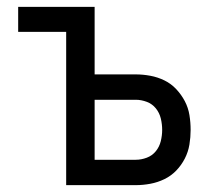

<svg xmlns="http://www.w3.org/2000/svg" viewBox="-20 -540 640 560"><path d="M173 0V-447H33V-520H256V-323H376Q397 -323 418.5 -319Q440 -315 459.5 -305.5Q479 -296 494 -280Q509 -264 519 -245Q529 -226 532.5 -204.5Q536 -183 536 -161Q536 -140 532.5 -118.5Q529 -97 519 -77.5Q509 -58 494 -42.5Q479 -27 459.5 -17.5Q440 -8 418.5 -4Q397 0 376 0ZM256 -74H376Q392 -74 408 -80Q424 -86 434.5 -99Q445 -112 449 -128.5Q453 -145 453 -161Q453 -178 449 -194.5Q445 -211 434.5 -224Q424 -237 408 -243Q392 -249 376 -249H256Z"/></svg>

Font: Bmono
Style: Regular
Weight: 400
Monospace: yes
Designer: Belleve Invis
Foundry: Belleve Invis
Version: Version 11.2.2; ttfautohint (v1.8.2)